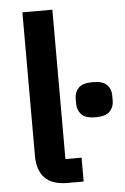

<svg xmlns="http://www.w3.org/2000/svg" viewBox="-53 -779 530 817"><g transform="rotate(-5 212.0 -370.0)"><path d="M202 0Q136 0 105 -33Q74 -66 74 -126V-740H202V-102H271V0ZM346 -268Q303 -268 285.5 -286.5Q268 -305 268 -331V-355Q268 -382 285.5 -400Q303 -418 346 -418Q389 -418 406.5 -400Q424 -382 424 -355V-331Q424 -305 406.5 -286.5Q389 -268 346 -268Z"/></g></svg>

Font: IBM Plex Sans Hebrew SmBld
Style: Regular
Weight: 600
Designer: Mike Abbink, Paul van der Laan, Pieter van Rosmalen, Yanek Iontef
Foundry: Bold Monday
Version: Version 1.3